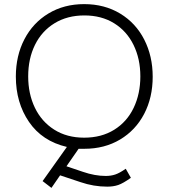

<svg xmlns="http://www.w3.org/2000/svg" viewBox="-20 -714 819 933"><path d="M305 0Q185 -28 121 -121.5Q57 -215 57 -342Q57 -443 98.5 -523Q140 -603 215.5 -648.5Q291 -694 389 -694Q488 -694 564 -648Q640 -602 681 -521.5Q722 -441 722 -341Q722 -240 680.5 -160.5Q639 -81 563.5 -36Q488 9 390 9H362L303 94L383 121Q441 141 494 141Q519 141 540 134Q561 127 591 106L616 150Q578 177 554.5 185Q531 193 501 193Q435 193 371 171L272 138L230 199L187 166ZM662 -343Q662 -428 629 -495.5Q596 -563 534.5 -601Q473 -639 390 -639Q307 -639 245 -601Q183 -563 150 -496Q117 -429 117 -343Q117 -258 149.5 -190.5Q182 -123 243.5 -84Q305 -45 389 -45Q473 -45 535 -83.5Q597 -122 629.5 -190Q662 -258 662 -343Z"/></svg>

Font: Bellota Text
Style: Regular
Weight: 400
Designer: Kemie Guaida
Foundry: Kemie Guaida
Version: Version 4.001